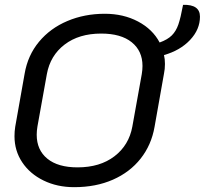

<svg xmlns="http://www.w3.org/2000/svg" viewBox="-20 -766 848 795"><path d="M659 -538Q663 -522 663 -501Q663 -480 659 -461L620 -241Q607 -166 562.5 -109.5Q518 -53 447.5 -22Q377 9 287 9Q217 9 160.5 -18.5Q104 -46 72 -94Q40 -142 40 -202Q40 -222 43 -241L82 -461Q95 -537 141.5 -593Q188 -649 259 -679Q330 -709 414 -709Q491 -709 551.5 -677Q612 -645 641 -590Q674 -602 691.5 -619.5Q709 -637 718.5 -664.5Q728 -692 738 -746Q808 -748 808 -697Q808 -644 767 -600.5Q726 -557 659 -538ZM570 -493Q570 -555 525.5 -591Q481 -627 399 -627Q307 -627 247.5 -581.5Q188 -536 174 -459L135 -242Q132 -224 132 -208Q132 -145 176 -109Q220 -73 301 -73Q394 -73 454 -119Q514 -165 528 -242L567 -459Q570 -477 570 -493Z"/></svg>

Font: K2D
Style: Italic
Weight: 400
Italic angle: -10°
Designer: Katatrad Aksorn Co.,Ltd.
Foundry: Cadson Demak Co.,Ltd.
Version: Version 1.000; ttfautohint (v1.6)